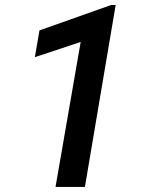

<svg xmlns="http://www.w3.org/2000/svg" viewBox="-20 -733 596 753"><path d="M313 0H197.8L296.4 -568.4L116.7 -508.8L134.8 -613.8L416 -713.4H433.6Z"/></svg>

Font: Roboto Medium
Style: Italic
Weight: 500
Italic angle: -12°
Designer: Google
Version: Version 2.134; 2016